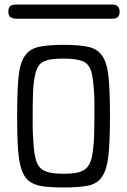

<svg xmlns="http://www.w3.org/2000/svg" viewBox="-20 -821 565 852"><path d="M17 -769Q17 -789 27 -795Q37 -801 51 -801H479Q499 -800 505 -790Q511 -780 511 -769Q511 -758 505 -748Q499 -738 479 -738H53Q39 -738 28 -744Q17 -750 17 -769ZM56 -305Q56 -414 62 -477Q68 -540 89.5 -572Q111 -604 152 -613Q193 -622 262 -622Q331 -622 372 -613Q413 -604 434.5 -572Q456 -540 462 -476.5Q468 -413 468 -305Q468 -197 461.5 -134Q455 -71 434 -38.5Q413 -6 372 2.5Q331 11 262 11Q216 11 182.5 7.5Q149 4 126 -7Q103 -18 89.5 -39Q76 -60 68.5 -95Q61 -130 58.5 -181.5Q56 -233 56 -305ZM125 -314Q125 -293 125 -267.5Q125 -242 126.5 -216Q128 -190 130 -165Q132 -140 137 -121Q141 -102 149 -88.5Q157 -75 171 -66.5Q185 -58 207 -54Q229 -50 262 -50Q295 -50 317.5 -54Q340 -58 354 -67.5Q368 -77 376 -91.5Q384 -106 388 -127Q396 -168 397.5 -217.5Q399 -267 399 -314Q399 -337 399 -362Q399 -387 397.5 -411Q396 -435 393.5 -457Q391 -479 387 -497Q376 -538 347 -549.5Q318 -561 262 -561Q231 -561 209.5 -558Q188 -555 173 -547.5Q158 -540 149.5 -526Q141 -512 136 -490Q128 -455 126.5 -408Q125 -361 125 -314Z"/></svg>

Font: CMU Typewriter Custom
Style: Regular
Weight: 500
Monospace: yes
Version: Version 0.7.0